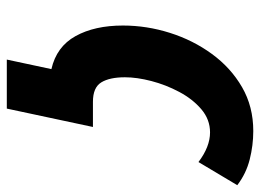

<svg xmlns="http://www.w3.org/2000/svg" viewBox="-120 -644 764 564"><g transform="rotate(90 262.0 -362.0)"><path d="M183 -131Q117 -146 86 -202Q55 -258 55 -341Q55 -411 76.5 -479Q98 -547 138.5 -602.5Q179 -658 236 -691Q293 -724 365 -724Q407 -724 448.5 -713.5Q490 -703 524 -677L456 -563Q411 -597 369 -597Q331 -597 301 -571.5Q271 -546 250 -506.5Q229 -467 218 -424.5Q207 -382 207 -347Q207 -302 222 -277.5Q237 -253 279 -253H353L299 0H155Z"/></g></svg>

Font: Noto Sans ExtraCondensed ExtraBold
Style: Italic
Weight: 800
Width: 2
Italic angle: -12°
Designer: Monotype Design Team
Foundry: Monotype Imaging Inc.
Version: Version 2.013; ttfautohint (v1.8.4.7-5d5b)